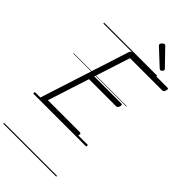

<svg xmlns="http://www.w3.org/2000/svg" viewBox="-441 -1224 1695 1695"><g transform="rotate(45 406.5 -377.0)"><path d="M93 0Q78 0 72 -5.5Q66 -11 70 -23L338 -856Q342 -866 348.5 -870.5Q355 -875 370 -875H799Q810 -875 812 -869Q814 -863 810 -850Q807 -837 801 -831Q795 -825 784 -825H383L274 -488H610Q621 -488 623 -481.5Q625 -475 622 -463Q618 -450 611.5 -444Q605 -438 596 -438H258L133 -50H532Q542 -50 544.5 -44Q547 -38 544 -25Q540 -12 533.5 -6Q527 0 518 0ZM647 -939Q643 -939 640 -941Q637 -943 633 -946L488 -1081Q482 -1086 481 -1089Q480 -1092 480 -1096Q480 -1103 485.5 -1110.5Q491 -1118 499 -1123.5Q507 -1129 514 -1129Q518 -1129 521 -1127Q524 -1125 528 -1120L667 -976Q671 -972 671.5 -969Q672 -966 672 -963Q672 -957 663 -948Q654 -939 647 -939ZM0 365H662V375H0ZM0 -20H662V0H0ZM0 -505H662V-500H0ZM0 -885H662V-875H0Z"/></g></svg>

Font: Playwrite DK Loopet Guides
Style: Regular
Weight: 400
Designer: Veronika Burian, José Scaglione
Foundry: TypeTogether
Version: Version 1.003